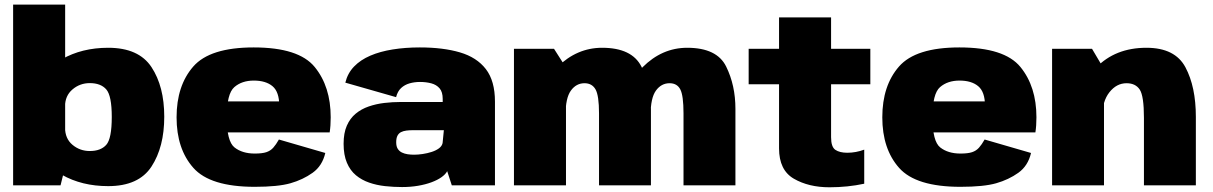

<svg xmlns="http://www.w3.org/2000/svg" viewBox="-20 -805 5268 834"><path d="M37 0H243L263 -81V-785H37ZM450 3.5Q582.5 3.5 638 -81.5Q693.5 -166.5 693.5 -298Q693.5 -429.5 638 -513.5Q582.5 -597.5 450 -597.5Q335.5 -597.5 248.8 -547.8Q162 -498 162 -432L262.5 -342.5Q262.5 -389 294.8 -416.5Q327 -444 370 -444Q417.5 -444 441.5 -416.8Q465.5 -389.5 465.5 -297Q465.5 -202.5 441.5 -175.8Q417.5 -149 370 -149Q327 -149 294.8 -176Q262.5 -203 262.5 -251.5L162 -161Q162 -95 248.8 -45.8Q335.5 3.5 450 3.5Z M1086.5 6.5V-138Q1032.5 -138 998.8 -164.5Q965 -191 965 -295.5Q965 -398 997.8 -426.5Q1030.5 -455 1082.5 -455Q1134.5 -455 1163.8 -430.5Q1193 -406 1193 -346L1199.5 -364.5H946V-230H1412Q1416.5 -258.5 1416.5 -295.5Q1416.5 -429 1347 -514Q1277.5 -599 1082 -599Q892 -599 819.5 -516Q747 -433 747 -295.5Q747 -158 820 -75.8Q893 6.5 1086.5 6.5ZM1086.5 -138V6.5Q1187.5 6.5 1241.8 -9Q1296 -24.5 1338 -54.5Q1380 -84.5 1393 -140.5L1191.5 -199Q1179 -177 1167 -163.5Q1155 -150 1137 -144Q1119 -138 1086.5 -138Z M1726.5 7.5Q1763 7.5 1795.5 2Q1828 -3.5 1854.2 -13.2Q1880.5 -23 1898 -35.5Q1915.5 -48 1922.5 -61.5L1942.5 0H2130V-363.5Q2130 -453.5 2090.5 -504.8Q2051 -556 1977.8 -577.5Q1904.5 -599 1803.5 -599Q1740.5 -599 1685.8 -590.2Q1631 -581.5 1588.5 -563.2Q1546 -545 1518 -516Q1490 -487 1480 -446L1700.5 -383Q1707 -408.5 1722.5 -422.8Q1738 -437 1759.2 -443Q1780.5 -449 1804.5 -449Q1831 -449 1853.5 -443Q1876 -437 1889.5 -421.2Q1903 -405.5 1903 -375.5V-362H1721.5Q1685 -362 1649.2 -357.8Q1613.5 -353.5 1581.5 -342.5Q1549.5 -331.5 1525 -311.2Q1500.5 -291 1486.5 -259Q1472.5 -227 1472.5 -180.5Q1472.5 -132 1486.8 -98.2Q1501 -64.5 1526 -43.8Q1551 -23 1583.5 -11.8Q1616 -0.5 1652.8 3.5Q1689.5 7.5 1726.5 7.5ZM1778.5 -133Q1764.5 -133 1750.8 -135Q1737 -137 1725.8 -142.5Q1714.5 -148 1707.8 -158.5Q1701 -169 1701 -187Q1701 -205 1706.5 -215.5Q1712 -226 1721.8 -231Q1731.5 -236 1745.2 -237.8Q1759 -239.5 1775 -239.5H1908L1902.5 -183.5Q1899.5 -170 1886.5 -160.5Q1873.5 -151 1854.8 -145Q1836 -139 1815.8 -136Q1795.5 -133 1778.5 -133Z M2212.5 0H2438.5V-511.5L2386.5 -593H2212.5ZM2582 0H2807.5V-332Q2807.5 -434.5 2766 -516Q2724.5 -597.5 2595.5 -597.5Q2486 -597.5 2401.5 -514.2Q2317 -431 2317 -349L2436.5 -305Q2436.5 -379.5 2459.8 -411.5Q2483 -443.5 2519 -443.5Q2551.5 -443.5 2566.8 -416.8Q2582 -390 2582 -312.5ZM2949 0H3174.5V-332Q3174.5 -434.5 3134.2 -516Q3094 -597.5 2965 -597.5Q2855.5 -597.5 2771 -512.8Q2686.5 -428 2686.5 -349L2806 -305Q2806 -379.5 2829.2 -411.5Q2852.5 -443.5 2888.5 -443.5Q2921 -443.5 2935 -416.8Q2949 -390 2949 -312.5Z M3583 8.5Q3662 8.5 3734 -7V-155Q3698 -141.5 3660.5 -141.5Q3627.5 -141.5 3608.8 -154Q3590 -166.5 3590 -209V-439H3760.5V-593H3590V-729.5H3364V-593H3232V-439H3364V-160.5Q3364 -66 3428.2 -28.8Q3492.5 8.5 3583 8.5Z M4152 6.5V-138Q4098 -138 4064.2 -164.5Q4030.5 -191 4030.5 -295.5Q4030.5 -398 4063.2 -426.5Q4096 -455 4148 -455Q4200 -455 4229.2 -430.5Q4258.5 -406 4258.5 -346L4265 -364.5H4011.5V-230H4477.5Q4482 -258.5 4482 -295.5Q4482 -429 4412.5 -514Q4343 -599 4147.5 -599Q3957.5 -599 3885 -516Q3812.5 -433 3812.5 -295.5Q3812.5 -158 3885.5 -75.8Q3958.5 6.5 4152 6.5ZM4152 -138V6.5Q4253 6.5 4307.2 -9Q4361.5 -24.5 4403.5 -54.5Q4445.5 -84.5 4458.5 -140.5L4257 -199Q4244.5 -177 4232.5 -163.5Q4220.5 -150 4202.5 -144Q4184.5 -138 4152 -138Z M4550 0H4775.5V-505L4723.5 -593H4550ZM4949 0H5174.5V-297Q5174.5 -428 5129.2 -512.8Q5084 -597.5 4960 -597.5Q4824.5 -597.5 4741.2 -511.2Q4658 -425 4658 -341.5L4768 -298Q4768 -365 4799 -404.2Q4830 -443.5 4873.5 -443.5Q4912.5 -443.5 4930.8 -415.8Q4949 -388 4949 -293Z"/></svg>

Font: Anybody UltraCondensed Thin Black
Style: Regular
Weight: 900
Version: Version 1.111